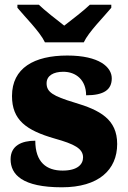

<svg xmlns="http://www.w3.org/2000/svg" viewBox="-20 -786 542 816"><path d="M171 -606H336C357 -651 422 -715 453 -753V-766H362C341 -745 283 -700 253 -677C223 -700 166 -745 145 -766H54V-753C85 -715 150 -651 171 -606ZM243 10C399 10 478 -64 478 -174C478 -279 405 -318 297 -350C204 -378 178 -395 178 -432C178 -465 208 -481 249 -481C303 -481 346 -446 346 -381C422 -381 455 -405 455 -453C455 -500 403 -550 266 -550C125 -550 31 -497 31 -378C31 -276 91 -232 213 -197C295 -174 333 -155 333 -117C333 -88 310 -61 246 -61C178 -61 130 -96 130 -188C72 -188 25 -167 25 -109C25 -44 75 10 243 10Z"/></svg>

Font: Noto Serif Malayalam Black
Style: Regular
Weight: 900
Designer: Indian type Foundry, Jelle Bosma, Monotype Design Team
Foundry: Monotype Imaging Inc.
Version: Version 2.104